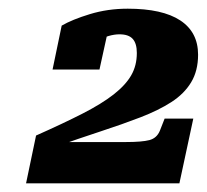

<svg xmlns="http://www.w3.org/2000/svg" viewBox="-20 -791 476 442"><path d="M269 -464H104Q102 -462 100.5 -459.5Q99 -457 99.5 -454.5Q100 -452 102 -451Q161 -472 211.5 -488.5Q262 -505 303.5 -521Q345 -537 374.5 -556Q404 -575 420 -601.5Q436 -628 436 -665Q436 -717 395 -744Q354 -771 274 -771Q228 -771 187 -758.5Q146 -746 122 -732L101 -631H209L229 -722Q219 -721 208.5 -715Q198 -709 190.5 -701Q183 -693 183 -684Q193 -692 204.5 -698Q216 -704 229.5 -708Q243 -712 255 -712Q276 -712 285.5 -701.5Q295 -691 295 -669Q295 -640 282 -617.5Q269 -595 241.5 -573.5Q214 -552 170 -529.5Q126 -507 63 -479L40 -369H393L425 -518H359L348 -490Q341 -473 324 -468.5Q307 -464 269 -464Z"/></svg>

Font: Roboto Serif ExtraBold
Style: Italic
Weight: 800
Italic angle: -10°
Version: Version 1.007